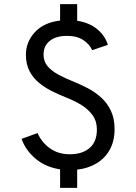

<svg xmlns="http://www.w3.org/2000/svg" viewBox="-20 -808 656 925"><path d="M269.5 97V8Q199.6 -2.8 151.3 -43.6Q103 -84.5 84 -139L160.8 -167Q181.2 -121.2 221.4 -93Q261.5 -64.8 316 -64.8Q376.4 -64.8 411.6 -94.9Q446.8 -125.1 446.8 -184Q446.8 -223.9 426.2 -252.6Q405.8 -281.2 372.6 -301.8Q339.4 -322.2 301.2 -337.2Q266.4 -351 231.5 -368.2Q196.6 -385.4 167.9 -409Q139.2 -432.6 122 -465.8Q104.8 -498.9 104.8 -544.2Q104.8 -605.8 147.8 -652.7Q190.8 -699.6 269.5 -709V-788.2H351.8V-708Q410.2 -699 448.5 -667.3Q486.8 -635.6 499.5 -591.8L424 -566.2Q412 -594.6 381.4 -614.9Q350.9 -635.2 303 -635.2Q249.8 -635.2 219.8 -611.1Q189.8 -587 189.8 -545Q189.8 -511.4 210.1 -487.9Q230.5 -464.5 263.7 -447.1Q296.9 -429.6 335 -414.5Q369.4 -400.8 404.1 -382.4Q438.9 -364 467.8 -337.7Q496.8 -311.4 514.4 -274.2Q532 -237 532 -185.8Q532 -128.6 508.9 -87Q485.8 -45.4 445.1 -21Q404.5 3.4 351.8 9.2V97Z"/></svg>

Font: Overpass Mono Light
Style: Regular
Weight: 300
Monospace: yes
Designer: Delve Withrington, Dave Bailey
Foundry: Delve Fonts LLC
Version: Version 4.000